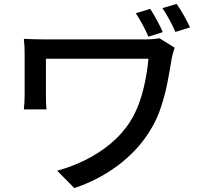

<svg xmlns="http://www.w3.org/2000/svg" viewBox="-20 -882 1040 974"><path d="M742 -837Q759 -811 776.5 -778.5Q794 -746 806 -719L733 -696Q720 -726 703.5 -756.5Q687 -787 669 -815ZM876 -862Q894 -837 912 -805Q930 -773 944 -743L870 -720Q856 -752 839 -783Q822 -814 804 -841ZM866 -640Q864 -634 860.5 -623Q857 -612 854.5 -601Q852 -590 851 -584Q842 -528 829.5 -464Q817 -400 795.5 -335Q774 -270 736 -211Q675 -115 576.5 -41.5Q478 32 357 72L270 -16Q341 -35 410.5 -69Q480 -103 540 -152.5Q600 -202 640 -265Q667 -307 686 -360Q705 -413 716.5 -470.5Q728 -528 733 -584Q721 -584 690.5 -584Q660 -584 617.5 -584Q575 -584 526.5 -584Q478 -584 429 -584Q380 -584 337 -584Q294 -584 261 -584Q228 -584 213 -584Q213 -575 213 -557Q213 -539 213 -516Q213 -493 213 -470Q213 -447 213 -428Q213 -409 213 -398Q213 -388 213.5 -367.5Q214 -347 216 -327H101Q103 -347 104 -364.5Q105 -382 105 -398Q105 -412 105 -440Q105 -468 105 -501.5Q105 -535 105 -565Q105 -595 105 -611Q105 -630 104 -648.5Q103 -667 101 -685Q123 -684 152 -683Q181 -682 214 -682Q222 -682 249.5 -682Q277 -682 317.5 -682Q358 -682 406 -682Q454 -682 502 -682Q550 -682 593 -682Q636 -682 667.5 -682Q699 -682 712 -682Q733 -682 753 -683.5Q773 -685 789 -688Z"/></svg>

Font: Noto Sans JP Thin Medium
Style: Regular
Weight: 500
Version: Version 2.004-H2;hotconv 1.0.118;makeotfexe 2.5.65603